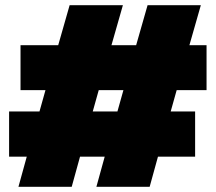

<svg xmlns="http://www.w3.org/2000/svg" viewBox="-20 -719 830 739"><path d="M83 -116H15V-290H132L155 -372H59V-545H204L248 -699H453L409 -545H504L548 -699H753L709 -545H775V-372H660L637 -290H731V-116H588L556 0H351L383 -116H288L256 0H51ZM432 -290 455 -372H360L337 -290Z"/></svg>

Font: Prompt Black
Style: Regular
Weight: 900
Designer: Katatrad Team
Foundry: CadsonDemak
Version: Version 1.001